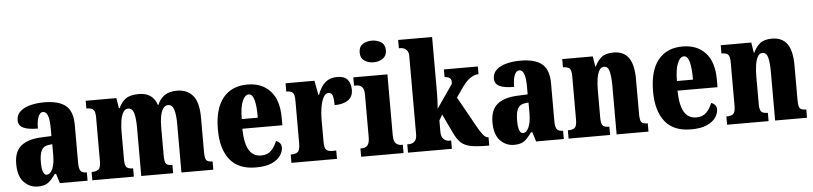

<svg xmlns="http://www.w3.org/2000/svg" viewBox="-45 -1025 5465 1290"><g transform="rotate(-5 2687.0 -380.5)"><path d="M166 10Q112 10 73 -30Q34 -70 34 -154Q34 -236 80 -274.5Q126 -313 218 -317L286 -320V-374Q286 -486 243 -486Q224 -486 212 -458.5Q200 -431 200 -378Q133 -378 101 -394Q69 -410 69 -446Q69 -482 95 -505Q121 -528 163.5 -539Q206 -550 257 -550Q353 -550 401 -512Q449 -474 449 -380V-126Q449 -86 460 -71Q471 -56 499 -56H502V0H315L295 -64H286Q258 -24 234 -7Q210 10 166 10ZM232 -64Q257 -64 272 -99Q287 -134 287 -191V-265L262 -262Q227 -258 213.5 -230.5Q200 -203 200 -150Q200 -109 208 -86.5Q216 -64 232 -64Z M534 0V-56H538Q566 -56 581 -68Q596 -80 596 -124V-419Q596 -461 581.5 -472.5Q567 -484 539 -484H536V-536H743L754 -467H759Q775 -504 805 -527Q835 -550 896 -550Q989 -550 1017 -466H1021Q1035 -504 1067 -527Q1099 -550 1153 -550Q1222 -550 1260 -504Q1298 -458 1298 -357V-126Q1298 -80 1308.5 -68Q1319 -56 1347 -56H1350V0H1135V-325Q1135 -389 1124 -424Q1113 -459 1084 -459Q1064 -459 1051 -439.5Q1038 -420 1032 -388Q1026 -356 1026 -318V-126Q1026 -80 1036.5 -68Q1047 -56 1075 -56H1079V0H864V-325Q864 -389 854 -424Q844 -459 815 -459Q795 -459 782 -437.5Q769 -416 763.5 -381.5Q758 -347 758 -306V-121Q758 -79 770.5 -67.5Q783 -56 811 -56H814V0Z M1637 10Q1519 10 1461.5 -62.5Q1404 -135 1404 -265Q1404 -406 1462.5 -478Q1521 -550 1627 -550Q1725 -550 1781.5 -488.5Q1838 -427 1838 -308V-257H1568Q1570 -158 1597.5 -112.5Q1625 -67 1679 -67Q1722 -67 1747 -92.5Q1772 -118 1786 -155Q1801 -151 1811.5 -139Q1822 -127 1822 -109Q1822 -82 1803.5 -54.5Q1785 -27 1744.5 -8.5Q1704 10 1637 10ZM1678 -322Q1679 -398 1667.5 -440.5Q1656 -483 1631 -483Q1605 -483 1587.5 -441.5Q1570 -400 1570 -322Z M1877 0V-56H1881Q1910 -56 1925 -68.5Q1940 -81 1940 -128V-412Q1940 -456 1927.5 -468Q1915 -480 1888 -480H1884V-536H2079L2097 -439H2101Q2122 -495 2153 -521.5Q2184 -548 2233 -548Q2282 -548 2303 -522Q2324 -496 2324 -455Q2324 -406 2290 -383.5Q2256 -361 2200 -361Q2200 -402 2193.5 -424Q2187 -446 2164 -446Q2145 -446 2131.5 -421Q2118 -396 2111 -357Q2104 -318 2104 -277V-123Q2104 -79 2117.5 -67.5Q2131 -56 2154 -56H2184V0Z M2486 -625Q2449 -625 2423.5 -643Q2398 -661 2398 -698Q2398 -736 2423.5 -753.5Q2449 -771 2486 -771Q2522 -771 2548.5 -753.5Q2575 -736 2575 -698Q2575 -661 2548.5 -643Q2522 -625 2486 -625ZM2347 0V-56H2356Q2380 -56 2394.5 -71Q2409 -86 2409 -129V-413Q2409 -452 2394 -466Q2379 -480 2356 -480H2341V-536H2571V-127Q2571 -85 2586 -70.5Q2601 -56 2624 -56H2633V0Z M2663 0V-56H2676Q2683 -56 2695.5 -60Q2708 -64 2718 -77.5Q2728 -91 2728 -119V-645Q2728 -671 2717.5 -683.5Q2707 -696 2695 -700Q2683 -704 2676 -704H2663V-760H2892V-378Q2892 -361 2891 -340Q2890 -319 2889 -301Q2888 -283 2887 -276L2987 -421Q2997 -432 2997 -441Q2997 -450 2997 -454Q2997 -467 2984.5 -475.5Q2972 -484 2952 -484V-536H3181V-484Q3153 -484 3124.5 -464.5Q3096 -445 3065 -400L3023 -340L3134 -141Q3157 -99 3174.5 -77.5Q3192 -56 3208 -56H3211V0H3200Q3130 0 3088 -8Q3046 -16 3021 -39Q2996 -62 2975 -107L2914 -235L2892 -197V-121Q2892 -93 2902 -79Q2912 -65 2924 -60.5Q2936 -56 2943 -56H2959V0Z M3378 10Q3324 10 3285 -30Q3246 -70 3246 -154Q3246 -236 3292 -274.5Q3338 -313 3430 -317L3498 -320V-374Q3498 -486 3455 -486Q3436 -486 3424 -458.5Q3412 -431 3412 -378Q3345 -378 3313 -394Q3281 -410 3281 -446Q3281 -482 3307 -505Q3333 -528 3375.5 -539Q3418 -550 3469 -550Q3565 -550 3613 -512Q3661 -474 3661 -380V-126Q3661 -86 3672 -71Q3683 -56 3711 -56H3714V0H3527L3507 -64H3498Q3470 -24 3446 -7Q3422 10 3378 10ZM3444 -64Q3469 -64 3484 -99Q3499 -134 3499 -191V-265L3474 -262Q3439 -258 3425.5 -230.5Q3412 -203 3412 -150Q3412 -109 3420 -86.5Q3428 -64 3444 -64Z M3746 0V-56H3750Q3779 -56 3793 -68Q3807 -80 3807 -124V-416Q3807 -457 3794 -468.5Q3781 -480 3754 -480H3750V-536H3956L3967 -467H3971Q3987 -503 4014.5 -526.5Q4042 -550 4097 -550Q4164 -550 4198 -504Q4232 -458 4232 -357V-126Q4232 -80 4242.5 -68Q4253 -56 4281 -56H4285V0H4070V-325Q4070 -389 4061 -424.5Q4052 -460 4025 -460Q4004 -460 3992 -438Q3980 -416 3975 -381Q3970 -346 3970 -306V-121Q3970 -79 3982.5 -67.5Q3995 -56 4023 -56H4026V0Z M4572 10Q4454 10 4396.5 -62.5Q4339 -135 4339 -265Q4339 -406 4397.5 -478Q4456 -550 4562 -550Q4660 -550 4716.5 -488.5Q4773 -427 4773 -308V-257H4503Q4505 -158 4532.5 -112.5Q4560 -67 4614 -67Q4657 -67 4682 -92.5Q4707 -118 4721 -155Q4736 -151 4746.5 -139Q4757 -127 4757 -109Q4757 -82 4738.5 -54.5Q4720 -27 4679.5 -8.5Q4639 10 4572 10ZM4613 -322Q4614 -398 4602.5 -440.5Q4591 -483 4566 -483Q4540 -483 4522.5 -441.5Q4505 -400 4505 -322Z M4815 0V-56H4819Q4848 -56 4862 -68Q4876 -80 4876 -124V-416Q4876 -457 4863 -468.5Q4850 -480 4823 -480H4819V-536H5025L5036 -467H5040Q5056 -503 5083.5 -526.5Q5111 -550 5166 -550Q5233 -550 5267 -504Q5301 -458 5301 -357V-126Q5301 -80 5311.5 -68Q5322 -56 5350 -56H5354V0H5139V-325Q5139 -389 5130 -424.5Q5121 -460 5094 -460Q5073 -460 5061 -438Q5049 -416 5044 -381Q5039 -346 5039 -306V-121Q5039 -79 5051.5 -67.5Q5064 -56 5092 -56H5095V0Z"/></g></svg>

Font: Noto Serif Tamil ExtraCondensed Black
Style: Italic
Weight: 900
Width: 2
Italic angle: -12°
Designer: Indian Type Foundry, Tom Grace, and the Monotype Design Team
Foundry: Monotype Imaging Inc.
Version: Version 2.003; ttfautohint (v1.8.4.7-5d5b)